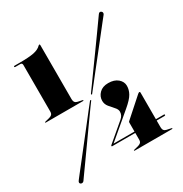

<svg xmlns="http://www.w3.org/2000/svg" viewBox="-168 -848 943 987"><g transform="rotate(-30 303.0 -354.5)"><path d="M38 -680Q33 -680 33 -684Q33 -687.5 37.5 -687.5H69.5Q123 -687.5 152 -693.2Q181 -699 196 -714.5Q197.5 -715.5 198.8 -716.8Q200 -718 202 -718Q205.5 -718 205.5 -712.5V-391.5Q205.5 -369 225 -365L251 -359.5Q255.5 -358.5 255.5 -356.5Q255.5 -354 251 -354H32Q27.5 -354 27.5 -356.5Q27.5 -358 33 -359.5L55 -365Q66 -367.5 72.5 -373.2Q79 -379 79 -391.5V-667.5Q79 -680 68 -680ZM402.5 -140Q402.5 -144 406 -146.5L516 -244.5Q522 -249.5 525.5 -249.5Q529.5 -249.5 529.5 -244.5V-86H577Q581.5 -86 581.5 -82.5Q581.5 -78 575.5 -78H529.5V-38Q529.5 -15.5 549 -11.5L575 -6Q579.5 -5 579.5 -3Q579.5 -0.5 575 -0.5H355.5Q351 -0.5 351 -3Q351 -4.5 356.5 -6L378.5 -11.5Q389.5 -14 396 -19.8Q402.5 -25.5 402.5 -38V-78H265.5Q262.5 -78 262.5 -81Q262.5 -83 264.5 -85L370.5 -175Q389 -190.5 389 -212.5Q389 -226 376.2 -239.8Q363.5 -253.5 350.5 -269.5Q337.5 -285.5 337.5 -305.5Q337.5 -331 356.5 -350.2Q375.5 -369.5 409.5 -369.5Q445 -369.5 465.8 -351.8Q486.5 -334 486.5 -309.5Q486.5 -286 474.2 -263.8Q462 -241.5 423.5 -209L278 -86H402.5ZM311.5 -363.5Q309 -358.5 306.5 -361.5Q303 -363.5 306.5 -367.5Q310 -372 328.2 -397.5Q346.5 -423 373.2 -460Q400 -497 429.5 -538Q459 -579 484.8 -615Q510.5 -651 527.2 -674.5Q544 -698 545 -699.5Q553.5 -712.5 564.5 -703.5Q568.5 -700.5 568.5 -694.5Q568.5 -688.5 564.5 -684.5Q563.5 -683.5 545.8 -661Q528 -638.5 500.5 -603.5Q473 -568.5 441.8 -529Q410.5 -489.5 382.2 -453.5Q354 -417.5 334.5 -392.8Q315 -368 311.5 -363.5ZM282 -335.5Q285 -341 288.5 -338.5Q292.5 -336.5 286.5 -331.5Q283.5 -327.5 265 -302Q246.5 -276.5 219.8 -238.8Q193 -201 163.8 -159.8Q134.5 -118.5 108.5 -82Q82.5 -45.5 65.5 -21.8Q48.5 2 47.5 3.5Q44 8 38.5 8.8Q33 9.5 29 7Q19 0 29.5 -13Q30.5 -14.5 48.2 -37.2Q66 -60 93.8 -95.2Q121.5 -130.5 152.5 -170.2Q183.5 -210 211.8 -246Q240 -282 259.2 -306.8Q278.5 -331.5 282 -335.5Z"/></g></svg>

Font: Fraunces 144pt Black
Style: Regular
Weight: 900
Version: Version 1.000;[0bf87f6ff]